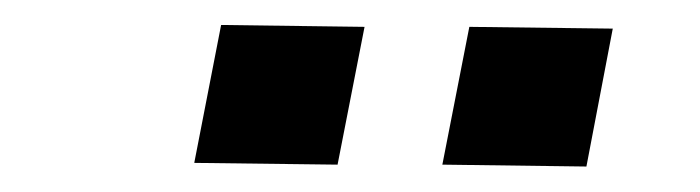

<svg xmlns="http://www.w3.org/2000/svg" viewBox="-20 -662 558 153"><path d="M156.2 -642.1 270.5 -640.6 249 -530.8 134.8 -532.2ZM354 -640.6 468.3 -639.2 447.3 -529.3 332.5 -530.8Z"/></svg>

Font: Fantasque Sans Mono
Style: Italic
Weight: 400
Italic angle: -11°
Monospace: yes
Designer: Jany Belluz
Version: Version 1.8.0 ; ttfautohint (v1.8.2)